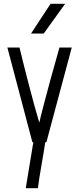

<svg xmlns="http://www.w3.org/2000/svg" viewBox="-20 -751 418 1014"><path d="M116 243 156 0H151L19 -500H83Q109 -393 128.5 -318.5Q148 -244 161 -196Q176 -141 187 -105H188Q189 -111 195.5 -137Q202 -163 214.5 -211Q227 -259 246.5 -330.5Q266 -402 294 -500H359L225 0H219Q210 60 199 121.5Q188 183 180 243ZM211 -574H144L247 -731H324Z"/></svg>

Font: Marvel
Style: Bold
Weight: 700
Designer: Carolina Trebol
Foundry: Carolina Trebol
Version: Version 1.001